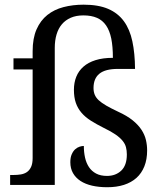

<svg xmlns="http://www.w3.org/2000/svg" viewBox="-20 -783 687 813"><path d="M433.1 -38.1Q469.7 -38.1 493.4 -60.5Q517.1 -83 517.1 -128.9Q517.1 -145.5 513.4 -159.7Q509.8 -173.8 499 -187Q488.3 -200.2 469.2 -213.4Q450.2 -226.6 419.9 -241.2Q388.7 -256.8 364.7 -272Q340.8 -287.1 325 -305.7Q309.1 -324.2 301 -347.7Q293 -371.1 293 -402.8Q293 -433.1 303 -458Q313 -482.9 333.3 -500.7Q353.5 -518.6 384.5 -528.3Q415.5 -538.1 458 -538.1Q458 -585.4 451.2 -619.4Q444.3 -653.3 429.2 -675.3Q414.1 -697.3 390.4 -707.5Q366.7 -717.8 333 -717.8Q302.7 -717.8 280 -708Q257.3 -698.2 242.2 -680.4Q227.1 -662.6 219.5 -637.2Q211.9 -611.8 211.9 -580.1V0H22.9V-42H36.1Q53.2 -42 68.1 -44.4Q83 -46.9 94 -54.4Q105 -62 111.6 -76.2Q118.2 -90.3 118.2 -113.8V-488.8H37.1V-536.1H118.2V-565.9Q118.2 -621.1 134.8 -658.7Q151.4 -696.3 180.4 -719.5Q209.5 -742.7 248.8 -752.9Q288.1 -763.2 334 -763.2Q396.5 -763.2 438 -745.4Q479.5 -727.5 504.6 -693.1Q529.8 -658.7 540.5 -607.9Q551.3 -557.1 551.8 -491.2H479Q425.8 -491.2 400.9 -470.9Q376 -450.7 376 -410.2Q376 -395 380.9 -382.6Q385.7 -370.1 397.9 -358.6Q410.2 -347.2 430.2 -335.7Q450.2 -324.2 480 -310.1Q517.6 -293 541.5 -273.7Q565.4 -254.4 579.1 -233.4Q592.8 -212.4 597.9 -190.4Q603 -168.5 603 -146Q603 -107.9 591.3 -78.6Q579.6 -49.3 557.9 -29.8Q536.1 -10.3 504.9 -0.2Q473.6 9.8 434.1 9.8Q398.9 9.8 370.1 3.2Q341.3 -3.4 320.8 -16.8Q300.3 -30.3 289.1 -50Q277.8 -69.8 277.8 -96.2Q277.8 -116.2 283.7 -129.6Q289.6 -143.1 298.3 -150.9Q307.1 -158.7 317.1 -161.9Q327.1 -165 335 -165Q335 -138.7 340.1 -115.7Q345.2 -92.8 356.7 -75.4Q368.2 -58.1 387 -48.1Q405.8 -38.1 433.1 -38.1Z"/></svg>

Font: Noto Serif
Style: Regular
Weight: 400
Designer: Monotype Design team
Foundry: Monotype Imaging Inc.
Version: Version 1.02